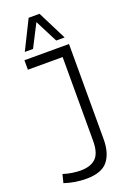

<svg xmlns="http://www.w3.org/2000/svg" viewBox="-172 -962 683 1028"><g transform="rotate(-20 169.5 -448.0)"><path d="M8 -10 20 -58Q44 -50 70.5 -46Q97 -42 118 -42Q176 -42 205.5 -70.5Q235 -99 235 -169V-646H37V-700H291V-158Q291 -79 255.5 -34.5Q220 10 132 10Q69 10 8 -10ZM54 -741 136 -906H198L281 -741H233L167 -870L101 -741Z"/></g></svg>

Font: Georama SemiCondensed Light
Style: Regular
Weight: 300
Width: 4
Designer: Jean-Baptiste Levee
Foundry: Production Type
Version: Version 1.000